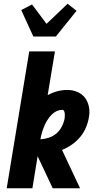

<svg xmlns="http://www.w3.org/2000/svg" viewBox="-20 -1011 540 1031"><path d="M159 -815 94 -957 152 -987 230 -883 343 -991 391 -953 280 -815ZM16 0 137 -735H275L236 -500Q261 -514 288 -521Q315 -528 342 -528Q370 -528 395 -517.5Q420 -507 435.5 -487Q451 -467 457 -440Q463 -413 458 -385Q454 -357 442.5 -328.5Q431 -300 411.5 -276.5Q392 -253 366.5 -235Q341 -217 313 -206L410 0H263L217 -98L182 -172L154 0ZM197 -263Q219 -264 242 -271.5Q265 -279 283 -294.5Q301 -310 312 -331.5Q323 -353 327 -375Q328 -382 328 -389Q328 -396 327.5 -402.5Q327 -409 324 -415Q321 -421 315 -421Q304 -421 294 -418Q284 -415 274.5 -409Q265 -403 257.5 -395.5Q250 -388 243.5 -379.5Q237 -371 231.5 -361.5Q226 -352 221.5 -342.5Q217 -333 213.5 -323Q210 -313 206.5 -303Q203 -293 201 -283Q199 -273 197 -263Z"/></svg>

Font: Iosevka Curly Heavy
Style: Italic
Weight: 900
Italic angle: -9°
Monospace: yes
Designer: Belleve Invis
Foundry: Belleve Invis
Version: Version 22.1.2; ttfautohint (v1.8.4)